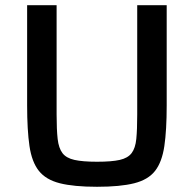

<svg xmlns="http://www.w3.org/2000/svg" viewBox="-20 -708 744 736"><path d="M352 8Q263 8 209.5 -5.5Q156 -19 129 -53Q102 -87 93 -148Q84 -209 84 -304V-688H197V-269Q197 -211 201 -175.5Q205 -140 219.5 -121Q234 -102 265.5 -95Q297 -88 352 -88Q408 -88 439 -95Q470 -102 484.5 -121Q499 -140 502.5 -175.5Q506 -211 506 -269V-688H619V-304Q619 -209 610 -148Q601 -87 574.5 -53Q548 -19 494.5 -5.5Q441 8 352 8Z"/></svg>

Font: Saira Medium
Style: Regular
Weight: 500
Designer: Hector Gatti with collaboration of the Omnibus-Type team
Foundry: Omnibus-Type
Version: Version 1.100; ttfautohint (v1.8.3)